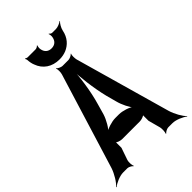

<svg xmlns="http://www.w3.org/2000/svg" viewBox="-311 -1018 1155 1155"><g transform="rotate(-45 267.0 -440.0)"><path d="M385 -112 406 -34C409 -21 408 7 403 16L406 18C411 10 430 0 441 0H477C506 0 549 19 568 35L569 32C550 15 524 -31 513 -68L340 -679C337 -691 336 -718 341 -726L339 -728C334 -720 313 -711 303 -711H252C242 -711 221 -720 216 -728L213 -726C219 -718 218 -691 214 -678L26 -67C14 -31 -14 15 -35 32L-33 35C-15 19 28 0 57 0H93C104 0 123 10 128 18L131 16C125 7 124 -21 128 -34L155 -112V-164L152 -162C157 -153 182 -146 194 -146H346C358 -146 383 -153 388 -162L385 -164ZM221 -331 240 -398C265 -482 281 -597 281 -664H277C277 -597 291 -482 312 -398L330 -331C339 -295 363 -247 381 -230L382 -234C363 -250 317 -265 287 -265H255C225 -265 178 -250 159 -234L162 -231C182 -247 210 -295 221 -331ZM281 -832C254 -832 235 -847 230 -876C228 -884 230 -900 233 -905L230 -907C227 -902 216 -896 208 -896H141C136 -896 128 -900 125 -902L123 -899C125 -897 128 -891 128 -886C129 -869 132 -852 138 -838C157 -784 204 -751 268 -751C289 -751 309 -755 326 -762C363 -778 394 -809 404 -861C408 -880 422 -903 432 -912L431 -915C421 -906 397 -896 382 -896H349C343 -896 334 -902 332 -907L329 -905C332 -900 334 -884 332 -876C327 -847 308 -832 281 -832Z"/></g></svg>

Font: Asimov
Style: EdgeExtreme
Weight: 500
Designer: Google
Version: Version 2.000980: 2014